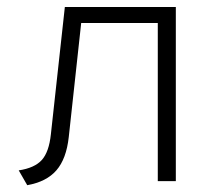

<svg xmlns="http://www.w3.org/2000/svg" viewBox="-20 -532 632 564"><path d="M60 12 35 -31.5Q81.5 -38.5 102.8 -62Q124 -85.5 129.5 -138L170.5 -511.5H496.5V0H443.5V-464.5H218.5L182 -129.5Q175 -65.5 145.8 -31.8Q116.5 2 60 12Z"/></svg>

Font: Overpass ExtraLight
Style: Regular
Weight: 250
Designer: Delve Withrington, Dave Bailey, Thomas Jockin
Foundry: Delve Fonts LLC
Version: Version 4.000